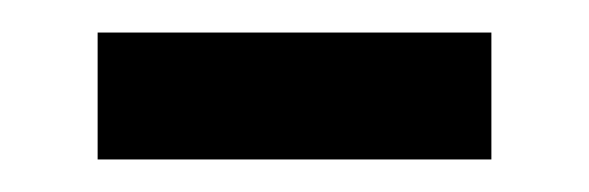

<svg xmlns="http://www.w3.org/2000/svg" viewBox="-20 -327 362 118"><path d="M40 -229V-307H282V-229Z"/></svg>

Font: Noto Sans Cherokee
Style: Regular
Weight: 400
Designer: Monotype Design Team
Foundry: Monotype Imaging Inc.
Version: Version 2.001